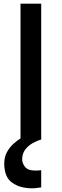

<svg xmlns="http://www.w3.org/2000/svg" viewBox="-20 -755 334 1039"><path d="M154 264Q88 264 45.5 233.5Q3 203 3 130Q3 95 17.5 68.5Q32 42 52.5 23.5Q73 5 91 -6V-735H203V0Q181 6 157 19.5Q133 33 116.5 54.5Q100 76 100 108Q100 128 115.5 148Q131 168 170 168Q177 168 187.5 167.5Q198 167 203 166V259Q194 260 181 262Q168 264 154 264Z"/></svg>

Font: Alata
Style: Regular
Weight: 400
Designer: Spyros Zevelakis, Eben Sorkin
Foundry: Spyros Zevelakis
Version: Version 1.005; ttfautohint (v1.8.4.7-5d5b)